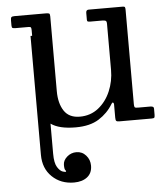

<svg xmlns="http://www.w3.org/2000/svg" viewBox="-54 -568 751 876"><g transform="rotate(-5 321.0 -130.0)"><path d="M333.5 190C333.5 172 327.7 156.3 316 143C304.3 129.7 289.7 123 272 123C255.7 123 241.3 128.4 229 139.2C216.7 150.1 210.5 162.3 210.5 176C210.5 189.3 212 197.4 215 200.2C218 203.1 218.7 205.5 217 207.5C215.7 208.8 210.8 208.2 202.5 205.5C194.2 202.8 186 195.2 178 182.5C170 169.8 166 149.3 166 121V-17C191 1 228.8 10 279.5 10C323.2 10 358.6 1.4 385.8 -15.8C412.9 -32.9 434.5 -54.8 450.5 -81.5C454.2 -87.5 457.1 -89.5 459.2 -87.5C461.4 -85.5 462.5 -82.8 462.5 -79.5V-19C462.5 -11.3 463.5 -6.2 465.5 -3.8C467.5 -1.2 472.2 0 479.5 0H628.5C635.2 0 639.2 -1.2 640.5 -3.5C641.8 -5.8 642.5 -10.3 642.5 -17V-43C642.5 -48.3 640.8 -51.7 637.5 -53C634.2 -54.3 630.2 -55 625.5 -55H569.5C561.8 -55 557.1 -56 555.2 -58C553.4 -60 552.5 -64.7 552.5 -72V-505C552.5 -510.7 551.8 -514.6 550.5 -516.8C549.2 -518.9 545.8 -520 540.5 -520H384.5C376.5 -520 372.5 -515.3 372.5 -506V-474.5C372.5 -470.2 373.8 -467.5 376.2 -466.5C378.8 -465.5 382.2 -465 386.5 -465H441.5C448.8 -465 454.2 -464.2 457.5 -462.5C460.8 -460.8 462.5 -456 462.5 -448V-237C462.5 -202.7 456 -170.2 443 -139.8C430 -109.2 411.5 -84.5 387.5 -65.5C363.5 -46.5 335.2 -37 302.5 -37C269.5 -37 245.4 -48.6 230.2 -71.8C215.1 -94.9 207.5 -125 207.5 -162V-504.5C207.5 -511.8 206.2 -516.2 203.8 -517.8C201.2 -519.2 196.2 -520 188.5 -520H45.5C38.2 -520 33.3 -518.9 31 -516.8C28.7 -514.6 27.5 -509.7 27.5 -502V-479C27.5 -472.3 28.8 -468.3 31.5 -467C34.2 -465.7 38.8 -465 45.5 -465H104.5C110.5 -465 114.2 -463.8 115.5 -461.5C116.8 -459.2 117.5 -454.8 117.5 -448.5V-423.5H110V121C110 162.7 123.2 196.2 149.8 221.8C176.2 247.2 209.7 260 250 260C275 260 295.2 254 310.5 242C325.8 230 333.5 212.7 333.5 190Z"/></g></svg>

Font: Besley*
Style: Regular
Weight: 400
Designer: Owen Earl
Foundry: indestructible type*
Version: Version 3.000; ttfautohint (v1.8.3)